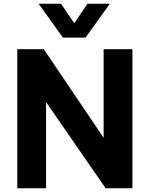

<svg xmlns="http://www.w3.org/2000/svg" viewBox="-20 -1002 797 1022"><path d="M225.2 0H72V-740H213.4L556.8 -231L531.6 -225.2V-740H684.8V0H542.2L199.4 -496L225.2 -503.2ZM435.4 -802H314.8L185.4 -982.2H304.4L400.6 -841.2L349.8 -840.6L445.8 -982.2H564.8Z"/></svg>

Font: Be Vietnam Pro Variable Thin
Style: Regular
Weight: 100
Designer: Lam Bao, Tony Le, Vietanh Nguyen
Foundry: Yellow Type Foundry
Version: Version 1.002